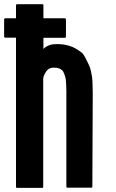

<svg xmlns="http://www.w3.org/2000/svg" viewBox="-21 -910 561 931"><path d="M426.8 -4.9Q426.8 -2.9 425.8 -1Q423.8 0 421.9 0Q382.8 0 305.7 0Q303.7 0 301.8 -1Q300.8 -2.9 300.8 -4.9Q300.8 -160.2 300.8 -469.7Q300.8 -486.3 299.8 -501Q298.8 -514.6 297.9 -526.4Q295.9 -536.1 293 -544.9Q290 -553.7 287.1 -559.6Q284.2 -566.4 279.3 -570.3Q274.4 -574.2 268.6 -577.1Q262.7 -579.1 254.9 -581.1Q248 -582 239.3 -582Q234.4 -582 229.5 -581.1Q224.6 -580.1 219.7 -578.1Q214.8 -576.2 210.9 -572.3Q206.1 -568.4 203.1 -563.5Q199.2 -558.6 196.3 -552.7Q193.4 -546.9 190.4 -539.1Q190.4 -537.1 189.5 -534.2Q189.5 -532.2 188.5 -529.3Q188.5 -353.5 188.5 -3.9Q188.5 -2 187.5 0Q185.5 1 183.6 1Q168.9 1 137.7 1Q112.3 1 61.5 1Q59.6 1 57.6 0Q56.6 -2 56.6 -3.9Q56.6 -245.1 56.6 -727.5Q39.1 -727.5 3.9 -727.5Q2 -727.5 0 -729.5Q-1 -730.5 -1 -733.4Q-1 -760.7 -1 -816.4Q-1 -817.4 0 -819.3Q2 -821.3 3.9 -821.3Q21.5 -821.3 56.6 -821.3Q56.6 -842.8 56.6 -884.8Q56.6 -886.7 58.6 -888.7Q60.5 -889.6 62.5 -889.6Q103.5 -889.6 184.6 -889.6Q186.5 -889.6 188.5 -888.7Q189.5 -886.7 189.5 -884.8Q189.5 -863.3 189.5 -821.3Q224.6 -821.3 293.9 -821.3Q295.9 -821.3 296.9 -819.3Q298.8 -818.4 298.8 -816.4Q298.8 -788.1 298.8 -732.4Q298.8 -729.5 296.9 -728.5Q295.9 -726.6 293.9 -726.6Q258.8 -726.6 189.5 -726.6Q189.5 -709 189.5 -672.9Q200.2 -683.6 211.9 -688.5Q223.6 -693.4 236.3 -695.3Q249 -696.3 261.7 -696.3Q274.4 -695.3 287.1 -694.3Q297.9 -692.4 309.6 -689.5Q320.3 -686.5 332 -681.6Q342.8 -676.8 353.5 -669.9Q364.3 -663.1 375 -655.3Q382.8 -648.4 386.7 -640.6Q391.6 -632.8 395.5 -625Q397.5 -622.1 398.4 -618.2Q400.4 -614.3 402.3 -611.3Q410.2 -595.7 415 -583Q419.9 -570.3 424.8 -540Q427.7 -521.5 427.7 -502Q428.7 -481.4 428.7 -458Q428.7 -456.1 428.7 -453.1Q427.7 -303.7 426.8 -4.9Z"/></svg>

Font: Typeface
Style: Regular
Weight: 400
Version: Version 1.0